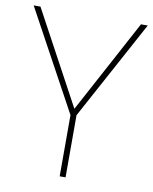

<svg xmlns="http://www.w3.org/2000/svg" viewBox="-81 -776 668 837"><g transform="rotate(10 252.5 -357.0)"><path d="M253 -301 30 -714H0L241 -271V0H267V-275L505 -714H475Z"/></g></svg>

Font: Noto Sans Arabic Thin
Style: Regular
Weight: 100
Designer: Monotype Design Team, Nadine Chahine, Nizar Qandah and Khaled Hosny
Foundry: Monotype Imaging Inc.
Version: Version 2.012